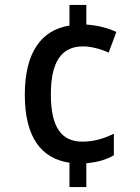

<svg xmlns="http://www.w3.org/2000/svg" viewBox="-20 -744 566 774"><path d="M328 -645V-724H260V-641C148 -623 80 -535 80 -362C80 -191 146 -105 260 -88V10H328V-86C373 -90 408 -100 439 -118V-205C400 -186 360 -173 312 -173C228 -173 185 -231 185 -363C185 -494 227 -557 315 -557C346 -557 385 -547 418 -532L449 -615C417 -631 373 -642 328 -645Z"/></svg>

Font: Noto Sans Thai Looped SemiCondensed Medium
Style: Regular
Weight: 500
Width: 4
Designer: Sasikarn Vongin, Ben Mitchell
Foundry: The Fontpad Ltd
Version: Version 1.001